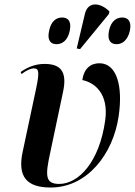

<svg xmlns="http://www.w3.org/2000/svg" viewBox="-20 -826 601 856"><path d="M337 -607 465 -763 468 -775C428 -815 373 -821 359 -766L322 -610ZM232 -629C257 -629 282 -645 291 -689C300 -733 282 -748 257 -748C232 -748 208 -733 199 -689C189 -645 207 -629 232 -629ZM500 -629C524 -629 549 -645 559 -689C568 -733 549 -748 525 -748C500 -748 475 -733 466 -689C457 -645 474 -629 500 -629ZM206 10C370 10 485 -141 509 -308C529 -444 500 -544 423 -544C384 -544 354 -520 347 -469C399 -459 466 -411 449 -289C423 -103 330 -6 244 -6C180 -6 182 -45 204 -146L261 -416C282 -513 245 -541 178 -541C137 -541 102 -526 72 -505L76 -496C100 -514 120 -522 132 -521C154 -521 156 -503 141 -431L81 -149C57 -37 100 10 206 10Z"/></svg>

Font: Noto Serif Display SemiCondensed SemiBold
Style: Italic
Weight: 600
Width: 4
Italic angle: -12°
Designer: Monotype Design Team
Foundry: Monotype Imaging Inc.
Version: Version 2.009